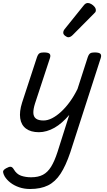

<svg xmlns="http://www.w3.org/2000/svg" viewBox="-75 -864 710 1278"><path d="M184 16Q130 16 98 -8Q66 -32 59.5 -76.5Q53 -121 72 -181L171 -483Q178 -503 187.5 -509Q197 -515 216 -515Q247 -515 255.5 -505.5Q264 -496 257 -476L158 -175Q146 -137 147 -112Q148 -87 164.5 -74.5Q181 -62 215 -62Q242 -62 271.5 -77Q301 -92 331.5 -120Q362 -148 390 -186.5Q418 -225 441 -272L509 -483Q516 -503 525.5 -509Q535 -515 554 -515Q585 -515 593.5 -505.5Q602 -496 595 -476L393 150Q363 239 328 292.5Q293 346 244.5 370Q196 394 125 394Q86 394 52.5 382.5Q19 371 -5.5 352Q-30 333 -44 310Q-53 294 -54.5 281Q-56 268 -34 256Q-15 245 -4 246Q7 247 16 262Q35 295 65 305.5Q95 316 132 316Q179 316 210.5 299.5Q242 283 265 246Q288 209 308 147L386 -99Q362 -71 337.5 -49.5Q313 -28 287.5 -13.5Q262 1 235.5 8.5Q209 16 184 16ZM380 -616Q371 -616 358.5 -625.5Q346 -635 346 -646Q346 -653 348.5 -659Q351 -665 356 -671L479 -824Q488 -836 495 -840Q502 -844 510 -844Q520 -844 532.5 -837Q545 -830 554 -819Q563 -808 563 -796Q563 -788 559.5 -783Q556 -778 550 -773L409 -631Q394 -616 380 -616Z"/></svg>

Font: Playwrite DK Loopet
Style: Regular
Weight: 400
Designer: Veronika Burian, José Scaglione
Foundry: TypeTogether
Version: Version 1.002